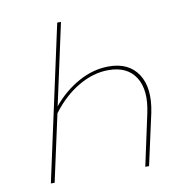

<svg xmlns="http://www.w3.org/2000/svg" viewBox="-76 -731 778 803"><g transform="rotate(-10 313.5 -329.0)"><path d="M399 -440Q484 -440 523 -380.5Q562 -321 541 -218L493 0H477L524 -218Q545 -315 510 -370Q475 -425 395 -425Q330 -425 266.5 -387.5Q203 -350 154 -284L92 0H76L219 -658H235L160 -313Q208 -371 270.5 -405.5Q333 -440 399 -440Z"/></g></svg>

Font: EauTest Thin
Style: Italic
Weight: 250
Italic angle: -12°
Designer: Christian Thalmann (Catharsis Fonts)
Version: Version 0.001;PS 000.001;hotconv 1.0.88;makeotf.lib2.5.64775